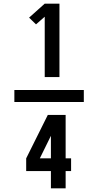

<svg xmlns="http://www.w3.org/2000/svg" viewBox="-20 -868 540 1056"><path d="M226 -444V-776L178 -734L140 -771L226 -848H307V-444ZM441 -307H59V-373H441ZM260 168V73H124V3L243 -236H341V3H371V73H341V168ZM199 3H260V-121Z"/></svg>

Font: Iosevka Algr
Style: Bold
Weight: 700
Monospace: yes
Designer: Belleve Invis
Foundry: Belleve Invis
Version: Version 26.0.2; ttfautohint (v1.8.3)